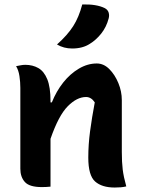

<svg xmlns="http://www.w3.org/2000/svg" viewBox="-20 -834 640 859"><path d="M206 1Q195 2 186.5 2.5Q178 3 167 3Q112 3 91.5 -19.5Q71 -42 71 -79V-441Q71 -467 67 -493.5Q63 -520 52 -538Q63 -540 73 -542Q83 -544 93 -544Q126 -544 151.5 -529.5Q177 -515 191.5 -479.5Q206 -444 206 -382V-376H212Q232 -426 263 -465Q294 -504 333 -527Q372 -550 413 -550Q444 -550 469 -525Q494 -500 509.5 -462.5Q525 -425 525 -386V-154Q525 -108 529 -75.5Q533 -43 545 0Q532 3 519.5 4Q507 5 493 5Q436 5 405.5 -22Q375 -49 375 -129Q375 -187 383 -247Q391 -307 404 -376Q388 -400 365 -400Q324 -400 283 -358.5Q242 -317 206 -213ZM348 -814Q411 -816 448 -798Q462 -791 466 -778Q470 -765 466 -751Q456 -713 433 -684Q410 -655 382 -638Q350 -617 303 -617Q265 -617 235 -635Q282 -677 307.5 -717Q333 -757 348 -814Z"/></svg>

Font: Recursive Sn Csl St
Style: Bold
Weight: 700
Version: Version 1.079;hotconv 1.0.112;makeotfexe 2.5.65598; ttfautoh